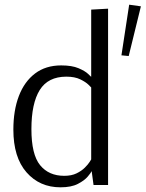

<svg xmlns="http://www.w3.org/2000/svg" viewBox="-20 -789 621 819"><path d="M529 -550 498 -553 531 -769 581 -762ZM238 10Q149 10 93 -54Q37 -118 37 -236Q37 -318 60.5 -379.5Q84 -441 129.5 -475.5Q175 -510 241 -510Q287 -510 315 -498Q343 -486 355.5 -474Q368 -462 368 -462H369V-748L441 -752V0H379L371 -59Q368 -52 354 -35.5Q340 -19 312 -4.5Q284 10 238 10ZM254 -39Q285 -39 306.5 -49.5Q328 -60 342 -74Q356 -88 362.5 -98.5Q369 -109 369 -109V-416Q369 -416 357.5 -427.5Q346 -439 322.5 -450.5Q299 -462 263 -462Q185 -462 149.5 -405Q114 -348 114 -238Q114 -130 151 -84.5Q188 -39 254 -39Z"/></svg>

Font: Arsenal SC
Style: Regular
Weight: 400
Designer: Andrij Shevchenko
Foundry: Stairsfor
Version: Version 2.001; ttfautohint (v1.8.4.7-5d5b)